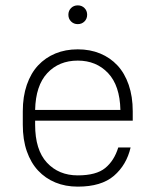

<svg xmlns="http://www.w3.org/2000/svg" viewBox="-20 -690 580 716"><path d="M270 6Q224 6 186.5 -9.5Q149 -25 122 -54Q95 -83 80 -126Q65 -169 65 -225V-275Q65 -330 80 -373.5Q95 -417 122 -446Q149 -475 186.5 -490.5Q224 -506 270 -506Q316 -506 353.5 -490.5Q391 -475 418 -446Q445 -417 460 -373.5Q475 -330 475 -275V-240H111V-225Q111 -131 155 -83.5Q199 -36 270 -36Q339 -36 372.5 -63.5Q406 -91 421 -140H467Q452 -75 405 -34.5Q358 6 270 6ZM270 -464Q200 -464 156.5 -417.5Q113 -371 111 -280H429Q427 -371 383 -417.5Q339 -464 270 -464ZM270 -600Q255 -600 245 -610Q235 -620 235 -635Q235 -650 245 -660Q255 -670 270 -670Q285 -670 295 -660Q305 -650 305 -635Q305 -620 295 -610Q285 -600 270 -600Z"/></svg>

Font: PT Root UI Web Light
Style: Regular
Weight: 300
Designer: Vitaly Kuzmin
Foundry: ParaType Ltd.
Version: Version 1.000W